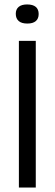

<svg xmlns="http://www.w3.org/2000/svg" viewBox="-20 -844 246 864"><path d="M65 0V-660H141V0ZM103 -738Q77 -738 64 -749.5Q51 -761 51 -782Q51 -802 64 -813Q77 -824 102 -824Q128 -824 141 -813Q154 -802 154 -781Q154 -760 141 -749Q128 -738 103 -738Z"/></svg>

Font: Bricolage Grotesque 72pt Light
Style: Regular
Weight: 300
Designer: Mathieu Triay
Foundry: Atelier Triay
Version: Version 1.001;gftools[0.9.33.dev8+g029e19f]